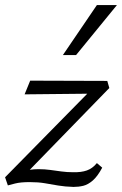

<svg xmlns="http://www.w3.org/2000/svg" viewBox="-20 -726 481 757"><path d="M270 11Q236 10 209.5 5.5Q183 1 157 -3.5Q131 -8 97 -8Q61 -8 39.5 -2.5Q18 3 11 5L0 -27L358 -391L372 -357L77 -354L99 -408L403 -407L411 -379L57 -15L19 -31Q39 -40 67.5 -49.5Q96 -59 132 -59Q156 -59 178 -56Q200 -53 222 -50Q244 -47 267 -47Q300 -46 322.5 -54Q345 -62 362 -83L383 -65Q365 -31 346 -14.5Q327 2 308.5 6.5Q290 11 270 11ZM228 -509 362 -706H441L280 -509Z"/></svg>

Font: Ysabeau Office
Style: Italic
Weight: 400
Italic angle: -12°
Designer: Christian Thalmann (Catharsis Fonts)
Version: Version 2.001;gftools[0.9.30]; featfreeze: tnum,lnum,ss02